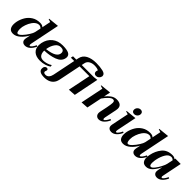

<svg xmlns="http://www.w3.org/2000/svg" viewBox="269 -2107 3671 3671"><g transform="rotate(45 2104.5 -272.0)"><path d="M20 -127Q20 -164 28 -204Q44 -279 84.5 -348Q125 -417 195 -462Q265 -507 362 -507Q392 -507 416 -498.5Q440 -490 450 -475L486 -652Q458 -659 425 -671L428 -683L643 -705L521 -104Q518 -91 518 -79Q518 -54 534 -54Q551 -54 575.5 -86.5Q600 -119 618 -158L643 -145Q614 -78 566 -34Q518 10 459 10Q424 10 399 -11.5Q374 -33 374 -75Q374 -88 377 -104L396 -198Q349 -111 279.5 -50.5Q210 10 138 10Q75 10 47.5 -28Q20 -66 20 -127ZM417 -313 442 -433Q431 -446 413.5 -455.5Q396 -465 378 -465Q329 -465 287 -427Q245 -389 216 -329.5Q187 -270 174 -207Q169 -179 169 -147Q169 -107 178.5 -80.5Q188 -54 209 -54Q238 -54 284.5 -103Q331 -152 370.5 -215.5Q410 -279 417 -313Z M1188 -401Q1188 -392 1184 -370Q1164 -275 1049.5 -232.5Q935 -190 791 -186Q789 -119 817.5 -78Q846 -37 911 -37Q951 -37 1000.5 -51Q1050 -65 1089 -92L1095 -56Q1058 -28 996.5 -9Q935 10 869 10Q760 10 701.5 -42Q643 -94 643 -185Q643 -210 650 -248Q676 -370 761 -438.5Q846 -507 972 -507Q1084 -507 1136 -481.5Q1188 -456 1188 -401ZM971 -458Q904 -458 860 -397Q816 -336 799 -250L796 -231Q1057 -260 1057 -388Q1057 -421 1036 -439.5Q1015 -458 971 -458Z M1001 88Q1001 75 1004 60Q1007 42 1022.5 26.5Q1038 11 1058 11Q1077 11 1086 20Q1095 29 1095 43Q1095 50 1089 66Q1082 78 1082 91Q1082 126 1136 126Q1178 126 1205.5 94.5Q1233 63 1243 12L1337 -450H1247L1257 -498H1347L1356 -542Q1375 -634 1457.5 -678.5Q1540 -723 1665 -723Q1767 -723 1845.5 -704Q1924 -685 1924 -631Q1924 -622 1923 -617Q1915 -584 1890.5 -563Q1866 -542 1833 -542Q1805 -542 1788.5 -557Q1772 -572 1772 -598Q1772 -610 1774 -617Q1778 -633 1783 -642Q1768 -654 1737 -660Q1706 -666 1672 -666Q1610 -666 1563 -638.5Q1516 -611 1505 -556L1493 -498H1824L1905 -508L1803 0L1653 10L1747 -450H1483L1392 -2Q1385 30 1372 60Q1344 119 1287.5 149Q1231 179 1154 179Q1074 179 1037.5 155.5Q1001 132 1001 88Z M2637 -145Q2608 -78 2560.5 -34Q2513 10 2454 10Q2418 10 2393.5 -14.5Q2369 -39 2369 -82Q2369 -96 2372 -112L2405 -270Q2424 -368 2424 -404Q2424 -434 2413.5 -446Q2403 -458 2378 -458Q2347 -458 2300.5 -415.5Q2254 -373 2206 -304L2144 0L1996 10L2092 -457Q2069 -461 2030 -476L2032 -487L2248 -509L2220 -374Q2262 -431 2316 -469Q2370 -507 2432 -507Q2500 -507 2536 -479.5Q2572 -452 2572 -396Q2572 -378 2567 -351L2517 -106Q2514 -91 2514 -79Q2514 -54 2529 -54Q2546 -54 2570.5 -87Q2595 -120 2612 -158Z M2803 -599Q2803 -639 2830 -666Q2857 -693 2895 -693Q2923 -693 2939.5 -677Q2956 -661 2956 -635Q2956 -596 2929 -569Q2902 -542 2864 -542Q2835 -542 2819 -557.5Q2803 -573 2803 -599ZM2706 -73Q2706 -86 2709 -102L2781 -454Q2755 -459 2719 -473L2721 -484L2937 -506L2856 -108Q2853 -92 2853 -78Q2853 -54 2867 -54Q2885 -54 2909 -86Q2933 -118 2951 -158L2976 -145Q2947 -77 2900 -33.5Q2853 10 2793 10Q2757 10 2731.5 -11Q2706 -32 2706 -73Z M2998 -127Q2998 -164 3006 -204Q3022 -279 3062.5 -348Q3103 -417 3173 -462Q3243 -507 3340 -507Q3370 -507 3394 -498.5Q3418 -490 3428 -475L3464 -652Q3436 -659 3403 -671L3406 -683L3621 -705L3499 -104Q3496 -91 3496 -79Q3496 -54 3512 -54Q3529 -54 3553.5 -86.5Q3578 -119 3596 -158L3621 -145Q3592 -78 3544 -34Q3496 10 3437 10Q3402 10 3377 -11.5Q3352 -33 3352 -75Q3352 -88 3355 -104L3374 -198Q3327 -111 3257.5 -50.5Q3188 10 3116 10Q3053 10 3025.5 -28Q2998 -66 2998 -127ZM3395 -313 3420 -433Q3409 -446 3391.5 -455.5Q3374 -465 3356 -465Q3307 -465 3265 -427Q3223 -389 3194 -329.5Q3165 -270 3152 -207Q3147 -179 3147 -147Q3147 -107 3156.5 -80.5Q3166 -54 3187 -54Q3216 -54 3262.5 -103Q3309 -152 3348.5 -215.5Q3388 -279 3395 -313Z M3618 -123Q3618 -154 3627 -199Q3652 -326 3726.5 -416.5Q3801 -507 3940 -507Q3990 -507 4020 -479L4024 -498H4169L4089 -104Q4085 -84 4085 -77Q4085 -55 4102 -55Q4119 -55 4143 -87Q4167 -119 4185 -158L4209 -145Q4181 -78 4133 -34Q4085 10 4026 10Q3991 10 3966 -11.5Q3941 -33 3941 -75Q3941 -88 3944 -104L3964 -204Q3919 -110 3862 -50Q3805 10 3735 10Q3673 10 3645.5 -27Q3618 -64 3618 -123ZM3985 -319 4010 -438Q3983 -467 3949 -467Q3886 -467 3841.5 -395Q3797 -323 3777 -224Q3774 -211 3770 -182.5Q3766 -154 3766 -128Q3766 -54 3803 -54Q3832 -54 3871.5 -103.5Q3911 -153 3944.5 -218Q3978 -283 3985 -319Z"/></g></svg>

Font: Trirong
Style: Bold Italic
Weight: 700
Italic angle: -12°
Designer: Katatrad Team
Foundry: CadsonDemak
Version: Version 1.001